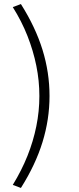

<svg xmlns="http://www.w3.org/2000/svg" viewBox="-20 -736 387 946"><path d="M83 190 43 175Q87 103 115.5 31.5Q144 -40 159 -114Q174 -188 174 -263Q174 -338 159 -412Q144 -486 115.5 -558.5Q87 -631 43 -701L83 -716Q155 -602 189.5 -490.5Q224 -379 224 -263Q224 -148 189.5 -36Q155 76 83 190Z"/></svg>

Font: Nunito Sans 10pt Expanded ExtraLight
Style: Regular
Weight: 250
Width: 7
Designer: Vernon Adams
Foundry: Vernon Adams
Version: Version 3.101;gftools[0.9.27]